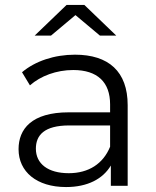

<svg xmlns="http://www.w3.org/2000/svg" viewBox="-20 -751 630 776"><path d="M285 -690 384 -607H450L321 -731H249L120 -607H186ZM283 -530C200 -530 122 -504 69 -459L101 -406C144 -444 208 -468 276 -468C374 -468 425 -419 425 -329V-297H258C107 -297 55 -229 55 -148C55 -57 128 5 247 5C334 5 396 -28 428 -82V0H496V-326C496 -462 419 -530 283 -530ZM258 -51C174 -51 125 -89 125 -150C125 -204 158 -244 260 -244H425V-158C397 -89 338 -51 258 -51Z"/></svg>

Font: Talent
Style: Regular
Weight: 400
Designer: Mike Powis
Version: Version 1.001;hotconv 1.0.109;makeotfexe 2.5.65596